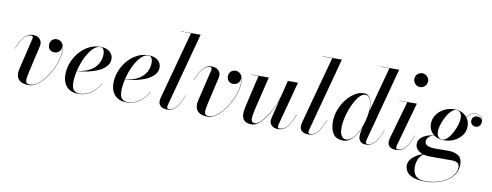

<svg xmlns="http://www.w3.org/2000/svg" viewBox="-77 -1166 4701 1836"><g transform="rotate(10 2273.5 -248.0)"><path d="M209.5 10Q161.5 10 132.8 -6.8Q104 -23.5 95 -55Q86 -86.5 97 -131L167.5 -426.5Q168.5 -431 169.2 -436.2Q170 -441.5 170 -445Q170 -452.5 165.5 -456.8Q161 -461 152 -461Q133.5 -461 116.5 -452Q99.5 -443 83.2 -424.8Q67 -406.5 52 -378Q37 -349.5 21 -310L19 -310.5Q33 -346.5 48 -375.8Q63 -405 80.8 -426Q98.5 -447 120.5 -458.2Q142.5 -469.5 170.5 -469.5Q208.5 -469.5 231.2 -448.8Q254 -428 254 -398Q254 -387 252 -377.2Q250 -367.5 248.5 -360.5L193 -120Q183.5 -78 180.2 -50.8Q177 -23.5 186 -10.2Q195 3 220.5 3Q254.5 3 289.8 -21Q325 -45 357.2 -85.2Q389.5 -125.5 415.2 -174.8Q441 -224 455.8 -275.5Q470.5 -327 470.5 -372.5Q470.5 -403 461.5 -423.8Q452.5 -444.5 436.2 -455.5Q420 -466.5 398.5 -466.5V-468Q416.5 -468 431.2 -460Q446 -452 454.5 -437.8Q463 -423.5 463 -404.5Q463 -377.5 443.8 -359.2Q424.5 -341 398.5 -341Q369 -341 352.2 -358.5Q335.5 -376 335.5 -405Q335.5 -431 353.2 -450Q371 -469 398.5 -469Q420 -469 437 -457.8Q454 -446.5 463.8 -425Q473.5 -403.5 473.5 -372.5Q473.5 -327 458.5 -274.8Q443.5 -222.5 417.2 -172.2Q391 -122 357.2 -80.5Q323.5 -39 285.5 -14.5Q247.5 10 209.5 10Z M691 10Q641 10 607 -10.5Q573 -31 555.8 -67Q538.5 -103 538.5 -150Q538.5 -208.5 560 -265.5Q581.5 -322.5 620.5 -368.8Q659.5 -415 711.5 -442.5Q763.5 -470 824 -470Q882.5 -470 915 -442Q947.5 -414 947.5 -373Q947.5 -333.5 921 -302.8Q894.5 -272 849 -250.8Q803.5 -229.5 746.8 -217.2Q690 -205 628.5 -201V-203.5Q671.5 -206.5 708 -216.8Q744.5 -227 773.2 -244.5Q802 -262 822.2 -286Q842.5 -310 853.5 -340.2Q864.5 -370.5 864.5 -406Q864.5 -429 855.8 -448Q847 -467 823 -467Q796.5 -467 771.5 -449Q746.5 -431 724.5 -400.2Q702.5 -369.5 684.2 -331Q666 -292.5 653 -250.2Q640 -208 633 -167.5Q626 -127 626 -93Q626 -36 647.2 -15.2Q668.5 5.5 701.5 5.5Q744 5.5 781.2 -12.2Q818.5 -30 849 -60.5Q879.5 -91 901.5 -130L904 -129Q883.5 -92 852.8 -60.2Q822 -28.5 781.8 -9.2Q741.5 10 691 10Z M1158 10Q1108 10 1074 -10.5Q1040 -31 1022.8 -67Q1005.5 -103 1005.5 -150Q1005.5 -208.5 1027 -265.5Q1048.5 -322.5 1087.5 -368.8Q1126.5 -415 1178.5 -442.5Q1230.5 -470 1291 -470Q1349.5 -470 1382 -442Q1414.5 -414 1414.5 -373Q1414.5 -333.5 1388 -302.8Q1361.5 -272 1316 -250.8Q1270.5 -229.5 1213.8 -217.2Q1157 -205 1095.5 -201V-203.5Q1138.5 -206.5 1175 -216.8Q1211.5 -227 1240.2 -244.5Q1269 -262 1289.2 -286Q1309.5 -310 1320.5 -340.2Q1331.5 -370.5 1331.5 -406Q1331.5 -429 1322.8 -448Q1314 -467 1290 -467Q1263.5 -467 1238.5 -449Q1213.5 -431 1191.5 -400.2Q1169.5 -369.5 1151.2 -331Q1133 -292.5 1120 -250.2Q1107 -208 1100 -167.5Q1093 -127 1093 -93Q1093 -36 1114.2 -15.2Q1135.5 5.5 1168.5 5.5Q1211 5.5 1248.2 -12.2Q1285.5 -30 1316 -60.5Q1346.5 -91 1368.5 -130L1371 -129Q1350.5 -92 1319.8 -60.2Q1289 -28.5 1248.8 -9.2Q1208.5 10 1158 10Z M1554 10Q1512.5 10 1491.5 -8Q1470.5 -26 1470.5 -55Q1470.5 -66 1472 -75.2Q1473.5 -84.5 1475.5 -91.5L1653 -747.5H1558.5V-750H1746.5L1553.5 -31.5Q1552.5 -27.5 1552 -23.2Q1551.5 -19 1551.5 -16Q1551.5 2.5 1570 2.5Q1595 2.5 1617.5 -12.5Q1640 -27.5 1662 -62.2Q1684 -97 1706.5 -155.5L1708.5 -154.5Q1686.5 -98 1664.2 -61.5Q1642 -25 1615.5 -7.5Q1589 10 1554 10Z M1946 10Q1898 10 1869.2 -6.8Q1840.5 -23.5 1831.5 -55Q1822.5 -86.5 1833.5 -131L1904 -426.5Q1905 -431 1905.8 -436.2Q1906.5 -441.5 1906.5 -445Q1906.5 -452.5 1902 -456.8Q1897.5 -461 1888.5 -461Q1870 -461 1853 -452Q1836 -443 1819.8 -424.8Q1803.5 -406.5 1788.5 -378Q1773.5 -349.5 1757.5 -310L1755.5 -310.5Q1769.5 -346.5 1784.5 -375.8Q1799.5 -405 1817.2 -426Q1835 -447 1857 -458.2Q1879 -469.5 1907 -469.5Q1945 -469.5 1967.8 -448.8Q1990.5 -428 1990.5 -398Q1990.5 -387 1988.5 -377.2Q1986.5 -367.5 1985 -360.5L1929.5 -120Q1920 -78 1916.8 -50.8Q1913.5 -23.5 1922.5 -10.2Q1931.5 3 1957 3Q1991 3 2026.2 -21Q2061.5 -45 2093.8 -85.2Q2126 -125.5 2151.8 -174.8Q2177.5 -224 2192.2 -275.5Q2207 -327 2207 -372.5Q2207 -403 2198 -423.8Q2189 -444.5 2172.8 -455.5Q2156.5 -466.5 2135 -466.5V-468Q2153 -468 2167.8 -460Q2182.5 -452 2191 -437.8Q2199.5 -423.5 2199.5 -404.5Q2199.5 -377.5 2180.2 -359.2Q2161 -341 2135 -341Q2105.5 -341 2088.8 -358.5Q2072 -376 2072 -405Q2072 -431 2089.8 -450Q2107.5 -469 2135 -469Q2156.5 -469 2173.5 -457.8Q2190.5 -446.5 2200.2 -425Q2210 -403.5 2210 -372.5Q2210 -327 2195 -274.8Q2180 -222.5 2153.8 -172.2Q2127.5 -122 2093.8 -80.5Q2060 -39 2022 -14.5Q1984 10 1946 10Z M2372.5 10Q2326 10 2304.2 -10.5Q2282.5 -31 2279.8 -65.2Q2277 -99.5 2286.5 -141L2360 -457.5H2291.5V-460H2459.5L2384.5 -149.5Q2375.5 -110 2370 -77.8Q2364.5 -45.5 2371 -26.2Q2377.5 -7 2404 -7Q2427 -7 2456.5 -34.5Q2486 -62 2516.2 -108Q2546.5 -154 2572 -211Q2597.5 -268 2612 -327H2614.5Q2605.5 -288.5 2587.8 -243.2Q2570 -198 2546.5 -153.2Q2523 -108.5 2494.5 -71.5Q2466 -34.5 2435 -12.2Q2404 10 2372.5 10ZM2631.5 10Q2590 10 2569.5 -10Q2549 -30 2549 -55Q2549 -61.5 2550.2 -71Q2551.5 -80.5 2553.5 -88.5L2644.5 -460H2743L2629 -32.5Q2628 -28 2627.5 -23.5Q2627 -19 2627 -15Q2627 2.5 2644 2.5Q2669.5 2.5 2692.5 -12.5Q2715.5 -27.5 2737.2 -62.2Q2759 -97 2781.5 -155.5L2784 -154.5Q2762 -98 2739.5 -61.5Q2717 -25 2691 -7.5Q2665 10 2631.5 10Z M2925.5 10Q2884 10 2863 -8Q2842 -26 2842 -55Q2842 -66 2843.5 -75.2Q2845 -84.5 2847 -91.5L3024.5 -747.5H2930V-750H3118L2925 -31.5Q2924 -27.5 2923.5 -23.2Q2923 -19 2923 -16Q2923 2.5 2941.5 2.5Q2966.5 2.5 2989 -12.5Q3011.5 -27.5 3033.5 -62.2Q3055.5 -97 3078 -155.5L3080 -154.5Q3058 -98 3035.8 -61.5Q3013.5 -25 2987 -7.5Q2960.5 10 2925.5 10Z M3483.5 10Q3446 10 3428.8 -9.8Q3411.5 -29.5 3411.5 -60.5Q3411.5 -65.5 3411.8 -73Q3412 -80.5 3413.5 -88.5L3426 -154.5L3451 -238L3458.5 -297.5L3579.5 -747.5H3494V-750H3674L3483 -32Q3481 -24.5 3481 -16Q3481 -9 3485 -3Q3489 3 3499.5 3Q3525 3 3547.2 -12.2Q3569.5 -27.5 3591.5 -62.2Q3613.5 -97 3636 -155.5L3638 -154.5Q3616 -98 3594 -61.5Q3572 -25 3545.5 -7.5Q3519 10 3483.5 10ZM3264 10Q3196.5 10 3166.2 -33Q3136 -76 3136 -152.5Q3136 -210 3157 -266.2Q3178 -322.5 3213.8 -368.5Q3249.5 -414.5 3293 -442.2Q3336.5 -470 3381 -470Q3415 -470 3432.5 -450.5Q3450 -431 3456.2 -399.5Q3462.5 -368 3462.5 -331.5Q3462.5 -300.5 3456.2 -263.5Q3450 -226.5 3438.2 -188.2Q3426.5 -150 3409.2 -114.5Q3392 -79 3370 -51Q3348 -23 3321.5 -6.5Q3295 10 3264 10ZM3288 -5Q3315.5 -5 3341.2 -26.2Q3367 -47.5 3388.5 -82.8Q3410 -118 3426 -161Q3442 -204 3451 -248.5Q3460 -293 3460 -331.5Q3460 -367 3454.5 -395.5Q3449 -424 3435.5 -441Q3422 -458 3397 -458Q3373 -458 3348.5 -434.5Q3324 -411 3302.2 -372.5Q3280.5 -334 3263.5 -287.8Q3246.5 -241.5 3236.8 -195.5Q3227 -149.5 3227 -112Q3227 -58 3243.5 -31.5Q3260 -5 3288 -5Z M3775.5 10Q3734 10 3714.5 -7.8Q3695 -25.5 3695 -55Q3695 -64 3696.8 -73.5Q3698.5 -83 3700.5 -91L3804.5 -457.5H3728V-460H3897L3777.5 -32.5Q3776.5 -28.5 3776 -24.2Q3775.5 -20 3775.5 -16.5Q3775.5 -9 3779.2 -3.2Q3783 2.5 3793.5 2.5Q3819.5 2.5 3842 -12.5Q3864.5 -27.5 3886.2 -62Q3908 -96.5 3931 -155.5L3933 -154.5Q3911 -98 3889 -61.5Q3867 -25 3840.2 -7.5Q3813.5 10 3775.5 10ZM3898.5 -621Q3879.5 -621 3864.5 -630.2Q3849.5 -639.5 3840.8 -655Q3832 -670.5 3832 -688.5Q3832 -707 3840.8 -722.2Q3849.5 -737.5 3864.5 -746.5Q3879.5 -755.5 3898.5 -755.5Q3917 -755.5 3932.2 -746.5Q3947.5 -737.5 3956.8 -722.2Q3966 -707 3966 -688.5Q3966 -670.5 3956.8 -655Q3947.5 -639.5 3932.2 -630.2Q3917 -621 3898.5 -621Z M4103.5 260Q4031.5 260 3987.5 243.5Q3943.5 227 3924 199Q3904.5 171 3904.5 137.5Q3904.5 108.5 3921.8 83.8Q3939 59 3965.5 40.5Q3992 22 4020.5 11.5Q4049 1 4071 1H4075.5Q4049 2 4028 20.8Q4007 39.5 3994.8 71Q3982.5 102.5 3982.5 141Q3982.5 194.5 4011 225.2Q4039.5 256 4102 256Q4166.5 256 4220.2 240.5Q4274 225 4313 198.8Q4352 172.5 4373.5 139Q4395 105.5 4395 69.5Q4395 41 4374.8 28.5Q4354.5 16 4318 16Q4308.5 16 4286.8 16Q4265 16 4237.8 16Q4210.5 16 4183.8 16Q4157 16 4136.8 16Q4116.5 16 4110 16Q4065 16 4032 4Q3999 -8 3980.8 -29.8Q3962.5 -51.5 3962.5 -81Q3962.5 -106 3976.2 -126Q3990 -146 4014.5 -160.5Q4039 -175 4071.5 -182.8Q4104 -190.5 4141.5 -190.5V-189Q4090 -189 4066.2 -167Q4042.5 -145 4042.5 -121Q4042.5 -99.5 4057.2 -87.8Q4072 -76 4094.8 -71.8Q4117.5 -67.5 4140.5 -67.5Q4158 -67.5 4183.2 -67.8Q4208.5 -68 4233 -68.2Q4257.5 -68.5 4271.5 -68.5Q4329.5 -68.5 4368.2 -44.5Q4407 -20.5 4407 42Q4407 96.5 4380 137.5Q4353 178.5 4308.5 205.8Q4264 233 4210.5 246.5Q4157 260 4103.5 260ZM4212.5 -160Q4169.5 -160 4135.8 -176.5Q4102 -193 4082.5 -223.5Q4063 -254 4063 -296.5Q4063 -344.5 4090.8 -383.8Q4118.5 -423 4164 -446.2Q4209.5 -469.5 4262.5 -469.5Q4305.5 -469.5 4339.5 -452Q4373.5 -434.5 4393 -402.8Q4412.5 -371 4412.5 -328.5Q4412.5 -281 4384.8 -242.8Q4357 -204.5 4311.5 -182.2Q4266 -160 4212.5 -160ZM4197 -164Q4216 -164 4235.5 -180Q4255 -196 4272.8 -222.8Q4290.5 -249.5 4304.2 -280.8Q4318 -312 4326 -342.5Q4334 -373 4334 -396.5Q4334 -426 4320.8 -445.8Q4307.5 -465.5 4278 -465.5Q4259.5 -465.5 4239.8 -449.2Q4220 -433 4202.5 -406.8Q4185 -380.5 4171.2 -349.2Q4157.5 -318 4149.2 -287.5Q4141 -257 4141 -233.5Q4141 -204.5 4154.5 -184.2Q4168 -164 4197 -164ZM4470.5 -465Q4498.5 -465 4519 -447Q4539.5 -429 4539.5 -395.5Q4539.5 -373 4525.5 -356.8Q4511.5 -340.5 4488.5 -340.5Q4468.5 -340.5 4453 -353.8Q4437.5 -367 4437.5 -389.5Q4437.5 -413.5 4452.8 -426.8Q4468 -440 4487.5 -440Q4503.5 -440 4517 -432.5Q4530.5 -425 4535 -410Q4531 -435 4512.8 -448.8Q4494.5 -462.5 4470 -462.5Q4445.5 -462.5 4425.5 -450.8Q4405.5 -439 4387.5 -415Q4369.5 -391 4351 -353.5L4349 -354.5Q4375.5 -410 4403.5 -437.5Q4431.5 -465 4470.5 -465Z"/></g></svg>

Font: Bodoni Moda 72pt Medium
Style: Italic
Weight: 500
Italic angle: -13°
Designer: Owen Earl
Foundry: indestructible type
Version: Version 2.004